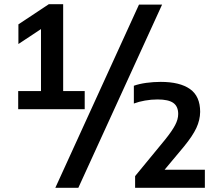

<svg xmlns="http://www.w3.org/2000/svg" viewBox="-20 -830 1040 918"><path d="M67 -308V-394.5H176V-691L68 -619.5V-713.5L213.5 -810H282V-394.5H385V-308ZM244.5 68 644.5 -808H755L354.5 68ZM626 68V12L769.5 -162.5Q802.5 -203.5 817.2 -231.5Q832 -259.5 832 -285Q832 -321 808.8 -337.8Q785.5 -354.5 733.5 -354.5Q703 -354.5 673.2 -349.2Q643.5 -344 620 -335V-420Q645 -429 679.2 -433.8Q713.5 -438.5 748.5 -438.5Q840 -438.5 888.5 -404.2Q937 -370 937 -295Q936.5 -256 918.8 -218Q901 -180 860.5 -130.5L767 -18.5H959.5V68Z"/></svg>

Font: Encode Sans SmBold
Style: Regular
Weight: 600
Designer: Multiple Designers
Foundry: Impallari Type
Version: Version 3.002; ttfautohint (v1.8.3) -l 8 -r 50 -G 200 -x 14 